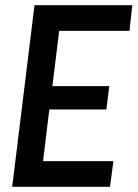

<svg xmlns="http://www.w3.org/2000/svg" viewBox="-20 -720 530 740"><path d="M404 0H27L113 -700H490L479 -601H208L182 -388H401L390 -298H170L146 -99H417Z"/></svg>

Font: Kulim Park SemiBold
Style: Italic
Weight: 600
Italic angle: -8°
Designer: Noponies / Dale Sattler
Foundry: Noponies
Version: Version 1.000; ttfautohint (v1.8.3)